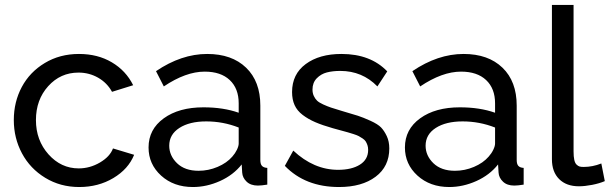

<svg xmlns="http://www.w3.org/2000/svg" viewBox="-20 -750 2477 780"><path d="M301.8 9.8Q225.1 9.8 163.8 -27.6Q102.5 -64.9 69.3 -127Q36.1 -189 36.1 -262.2Q36.1 -335.9 68.6 -396.7Q101.1 -457.5 162.1 -494.1Q223.1 -530.8 300.8 -530.8Q377 -530.8 434.3 -496.8Q491.7 -462.9 521 -403.8L435.1 -377Q415 -413.6 378.7 -434.3Q342.3 -455.1 298.8 -455.1Q225.6 -455.1 175.8 -399.9Q126 -344.7 126 -262.2Q126 -180.2 177 -123Q228 -65.9 299.8 -65.9Q345.2 -65.9 386 -89.8Q426.8 -113.8 439 -147L524.9 -121.1Q501.5 -63 440.4 -26.6Q379.4 9.8 301.8 9.8Z M583.5 -150.9Q583.5 -224.6 645.3 -269.3Q707 -314 806.6 -314Q887.7 -314 949.7 -292V-330.1Q949.7 -390.6 913.3 -424.8Q877 -459 811.5 -459Q734.9 -459 645.5 -398.9L613.8 -460.9Q716.8 -530.8 821.8 -530.8Q921.9 -530.8 979.7 -475.1Q1037.6 -419.4 1037.6 -320.8V-100.1Q1037.6 -83.5 1044.2 -76.2Q1050.8 -68.8 1065.9 -67.9V0Q1042 3.9 1027.8 3.9Q998.5 3.9 981.9 -12Q965.3 -27.8 963.9 -48.8L961.9 -82Q928.2 -39.1 873.8 -14.6Q819.3 9.8 763.7 9.8Q685.5 9.8 634.5 -36.6Q583.5 -83 583.5 -150.9ZM923.8 -113.8Q935.5 -127 942.6 -141.8Q949.7 -156.7 949.7 -167V-231.9Q886.2 -256.8 817.9 -256.8Q750 -256.8 708.7 -230.2Q667.5 -203.6 667.5 -158.2Q667.5 -117.7 699.2 -86.9Q731 -56.2 786.6 -56.2Q826.7 -56.2 864 -72Q901.4 -87.9 923.8 -113.8Z M1357.4 9.8Q1220.2 9.8 1137.2 -76.2L1171.4 -138.2Q1254.9 -60.1 1353.5 -60.1Q1408.7 -60.1 1442.1 -81.1Q1475.6 -102.1 1475.6 -141.1Q1475.6 -151.9 1472.7 -160.4Q1469.7 -168.9 1465.8 -175.3Q1461.9 -181.6 1453.1 -187.5Q1444.3 -193.4 1437.5 -197Q1430.7 -200.7 1416.3 -205.3Q1401.9 -210 1392.3 -212.6Q1382.8 -215.3 1363.5 -220.5Q1344.2 -225.6 1332.5 -229Q1289.6 -241.2 1260.7 -253.7Q1231.9 -266.1 1209.5 -283.2Q1187 -300.3 1176.8 -323Q1166.5 -345.7 1166.5 -376Q1166.5 -448.7 1221.9 -489.7Q1277.3 -530.8 1367.2 -530.8Q1485.4 -530.8 1553.2 -460L1513.2 -398.9Q1451.7 -461.9 1362.3 -461.9Q1332 -461.9 1308.1 -455.8Q1284.2 -449.7 1266.8 -431.9Q1249.5 -414.1 1249.5 -386.2Q1249.5 -371.6 1254.9 -360.1Q1260.3 -348.6 1268.1 -341.1Q1275.9 -333.5 1293 -325.7Q1310.1 -317.9 1324.7 -313Q1339.4 -308.1 1367.2 -299.8Q1412.6 -286.6 1433.8 -279.8Q1455.1 -272.9 1485.1 -259.3Q1515.1 -245.6 1528.1 -232.2Q1541 -218.8 1551.3 -197Q1561.5 -175.3 1561.5 -147Q1561.5 -73.7 1505.9 -32Q1450.2 9.8 1357.4 9.8Z M1625 -150.9Q1625 -224.6 1686.8 -269.3Q1748.5 -314 1848.1 -314Q1929.2 -314 1991.2 -292V-330.1Q1991.2 -390.6 1954.8 -424.8Q1918.5 -459 1853 -459Q1776.4 -459 1687 -398.9L1655.3 -460.9Q1758.3 -530.8 1863.3 -530.8Q1963.4 -530.8 2021.2 -475.1Q2079.1 -419.4 2079.1 -320.8V-100.1Q2079.1 -83.5 2085.7 -76.2Q2092.3 -68.8 2107.4 -67.9V0Q2083.5 3.9 2069.3 3.9Q2040 3.9 2023.4 -12Q2006.8 -27.8 2005.4 -48.8L2003.4 -82Q1969.7 -39.1 1915.3 -14.6Q1860.8 9.8 1805.2 9.8Q1727.1 9.8 1676 -36.6Q1625 -83 1625 -150.9ZM1965.3 -113.8Q1977.1 -127 1984.1 -141.8Q1991.2 -156.7 1991.2 -167V-231.9Q1927.7 -256.8 1859.4 -256.8Q1791.5 -256.8 1750.2 -230.2Q1709 -203.6 1709 -158.2Q1709 -117.7 1740.7 -86.9Q1772.5 -56.2 1828.1 -56.2Q1868.2 -56.2 1905.5 -72Q1942.9 -87.9 1965.3 -113.8Z M2222.2 -730H2310.1V-134.8Q2310.1 -113.8 2313 -100.6Q2315.9 -87.4 2322.3 -81.3Q2328.6 -75.2 2334.7 -73.5Q2340.8 -71.8 2351.1 -71.8Q2387.2 -71.8 2422.9 -85.9L2437 -14.2Q2415.5 -4.9 2385.5 1Q2355.5 6.8 2332 6.8Q2280.8 6.8 2251.5 -22.5Q2222.2 -51.8 2222.2 -103Z"/></svg>

Font: Rawline Medium
Style: Regular
Weight: 500
Designer: Matt McInerney, Pablo Impallari, Rodrigo Fuenzalida
Foundry: Matt McInerney, Pablo Impallari, Rodrigo Fuenzalida
Version: Version 4.020;PS 004.020;hotconv 1.0.88;makeotf.lib2.5.64775